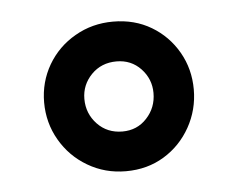

<svg xmlns="http://www.w3.org/2000/svg" viewBox="-33 -705 417 337"><g transform="rotate(-5 176.0 -536.0)"><path d="M290.6 -602.5C279.2 -622.4 263.6 -638.3 244.1 -649.9C224.5 -661.6 202 -667.5 176.8 -667.5C152.2 -667.5 129.8 -661.7 109.5 -649.9C89.2 -638.3 73.2 -622.4 61.5 -602.5C49.9 -582.5 44 -560.5 44 -536.6C44 -512.8 49.8 -490.5 61.5 -470.3C73.2 -450 89.2 -433.8 109.5 -421.9C129.8 -409.9 152.2 -403.9 176.8 -403.9C202 -403.9 224.4 -409.9 244.1 -421.9C263.7 -433.8 279.2 -450 290.6 -470.3C301.9 -490.5 307.7 -512.7 307.7 -536.6C307.7 -560.6 302 -582.6 290.6 -602.5ZM219.6 -492.3C208.3 -480 193.9 -473.9 176.7 -473.9C158.9 -473.9 144.1 -480 132.4 -492.3C120.8 -504.6 114.9 -519.3 114.9 -536.6C114.9 -553.1 120.8 -567.4 132.4 -579.4C144.1 -591.4 158.9 -597.4 176.7 -597.4C193.9 -597.4 208.2 -591.4 219.6 -579.4C230.9 -567.4 236.7 -553.1 236.7 -536.6C236.7 -519.3 231 -504.6 219.6 -492.3Z"/></g></svg>

Font: Diatome Awesome Bold
Style: Regular
Weight: 400
Designer: 15.100.17
Foundry: 15.100.17
Version: Version 1.010;Fontself Maker 3.5.8